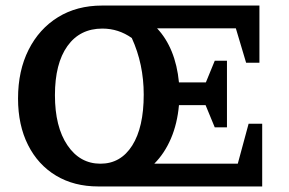

<svg xmlns="http://www.w3.org/2000/svg" viewBox="-20 -672 1040 692"><path d="M754 -213 721 -293H625Q619 -226 596 -172.5Q573 -119 536 -82H837L876 -226H925V0H334Q247 0 182 -39Q117 -78 81 -149.5Q45 -221 45 -317Q45 -417 83 -492.5Q121 -568 189 -610Q257 -652 348 -652H915V-446H867L830 -570H546Q579 -535 599 -486Q619 -437 625 -375H722L754 -453H798V-213ZM178 -329Q178 -215 223 -148.5Q268 -82 342 -82Q415 -82 456.5 -147.5Q498 -213 498 -331Q498 -441 455 -535Q407 -569 349 -569Q268 -569 223 -506Q178 -443 178 -329Z"/></svg>

Font: Piazzolla SC SemiBold
Style: Regular
Weight: 600
Designer: Juan Pablo del Peral
Foundry: Huerta Tipografica
Version: Version 1.330